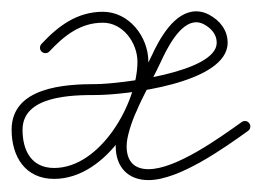

<svg xmlns="http://www.w3.org/2000/svg" viewBox="-24 -297 455 334"><path d="M61.9 -207.5C61.9 -207.5 61.9 -207.5 61.9 -207.5C87.5 -234.9 115.8 -257.5 155 -257.5C189.9 -257.5 215.1 -222.6 215.1 -189.5C215.1 -118.4 151.2 -4.8 70.2 -4.8C30.5 -4.8 15.2 -35.4 15.2 -71.2C15.2 -130.8 101.4 -131.7 143 -131.7C193 -131.7 372 -151.9 372 -222.7C372 -244.7 358.3 -261.6 339.4 -271.6C332.6 -275.2 325.1 -277.3 317.4 -277.3C279.1 -277.3 253.2 -229.1 239.4 -199.1C218.6 -154.1 187.7 -106.4 178.7 -57.9C178.7 -57.9 178.7 -57.9 178.6 -57.8C178.6 -57.7 178.6 -57.7 178.6 -57.7C177.8 -52.6 177.3 -47.6 177.3 -42.4C177.3 -7.3 197.9 16.3 234.3 16.3C287.8 16.3 365.6 -39.3 407.5 -69.3C411.8 -72.3 412.8 -78.2 409.7 -82.5C406.7 -86.8 400.8 -87.8 396.5 -84.7C396.5 -84.7 396.5 -84.7 396.5 -84.7C358.6 -57.7 282.6 -2.7 234.3 -2.7C208.4 -2.7 196.3 -17.7 196.3 -42.4C196.3 -46.6 196.7 -50.5 197.4 -54.6C197.4 -54.6 197.4 -54.6 197.4 -54.5C197.3 -54.5 197.3 -54.4 197.3 -54.4C206.1 -101 236.6 -147.7 256.6 -191.2C266.6 -212.7 289.1 -258.3 317.4 -258.3C322 -258.3 326.5 -256.9 330.6 -254.8C343.1 -248.1 353 -237.5 353 -222.7C353 -170.5 180 -150.7 143 -150.7C88.5 -150.7 -3.8 -145.5 -3.8 -71.2C-3.8 -24.9 19.7 14.2 70.2 14.2C162.2 14.2 234.1 -107.6 234.1 -189.5C234.1 -233.1 200.5 -276.5 155 -276.5C110.2 -276.5 77.3 -251.9 48.1 -220.5C44.5 -216.6 44.7 -210.6 48.5 -207.1C52.4 -203.5 58.4 -203.7 61.9 -207.5Z"/></svg>

Font: FRB American Cursive Extralight
Style: Italic
Weight: 200
Italic angle: -25°
Version: Version 2.0;Modular Font Editor K font №1